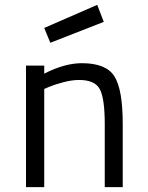

<svg xmlns="http://www.w3.org/2000/svg" viewBox="-20 -770 608 790"><path d="M162 0H87V-500H162V-467Q246 -510 317 -510Q417 -510 451 -455.5Q485 -401 485 -260V0H411V-259Q411 -364 391 -402.5Q371 -441 305 -441Q276 -441 240 -431.5Q204 -422 183 -413L162 -404ZM162 -655 380 -750 407 -680 187 -594Z"/></svg>

Font: TitilliumText22L Rg
Style: Regular
Weight: 400
Designer: Campivisivi
Foundry: Campivisivi
Version: 1.000